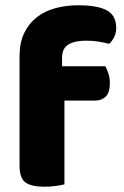

<svg xmlns="http://www.w3.org/2000/svg" viewBox="-20 -699 470 727"><path d="M215 -448H379Q385 -437 390.5 -420.5Q396 -404 396 -384Q396 -349 380.5 -333.5Q365 -318 339 -318H224V-1Q213 2 192.5 5Q172 8 148 8Q98 8 76 -8.5Q54 -25 54 -72V-486Q54 -537 71.5 -573.5Q89 -610 119 -633.5Q149 -657 189.5 -668Q230 -679 276 -679Q350 -679 385 -659.5Q420 -640 420 -593Q420 -573 411.5 -557Q403 -541 393 -533Q374 -538 353.5 -541.5Q333 -545 306 -545Q263 -545 239 -530.5Q215 -516 215 -480Z"/></svg>

Font: Baloo 2 ExtraBold
Style: Regular
Weight: 800
Designer: Sarang Kulkarni and Ek Type
Foundry: Ek Type
Version: Version 1.640;hotconv 1.0.111;makeotfexe 2.5.65597; ttfautoh